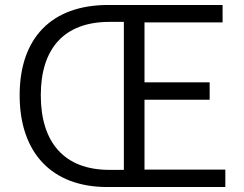

<svg xmlns="http://www.w3.org/2000/svg" viewBox="-20 -752 981 772"><path d="M411 0H886V-70H561V-351H823V-421H561V-662H875V-732H415C187 -732 59 -599 59 -369C59 -139 187 0 411 0ZM420 -69C237 -69 144 -181 144 -369C144 -556 237 -664 420 -664H478V-69Z"/></svg>

Font: ChiuKong Gothic CL Normal
Style: Regular
Weight: 350
Designer: Ryoko NISHIZUKA 西塚涼子 (kana, bopomofo & ideographs); Paul D. Hunt (Latin, Greek & Cyrillic); Sandoll Communications 산돌커뮤니
Foundry: Adobe
Version: Version 1.300